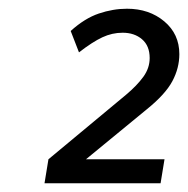

<svg xmlns="http://www.w3.org/2000/svg" viewBox="-20 -828 431 440"><path d="M82 -408 91 -463 269 -611Q294 -632 308.5 -652Q323 -672 323 -695Q323 -723 305.5 -738Q288 -753 261 -753Q237 -753 214.5 -742.5Q192 -732 161 -708L142 -757Q174 -786 206.5 -797Q239 -808 271 -808Q322 -808 356.5 -779Q391 -750 391 -704Q391 -672 375 -642Q359 -612 317 -578L177 -463H357L348 -408Z"/></svg>

Font: Gantari
Style: Italic
Weight: 400
Italic angle: -10°
Designer: Anugrah Pasau
Foundry: Lafontype
Version: Version 1.000; ttfautohint (v1.8.3)